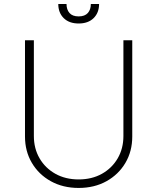

<svg xmlns="http://www.w3.org/2000/svg" viewBox="-20 -929 787 961"><path d="M597.7 -727.3H642V-245.7Q642 -171.9 607.6 -113.6Q573.2 -55.4 512.6 -21.8Q452.1 11.7 373.6 11.7Q295.5 11.7 234.7 -21.8Q174 -55.4 139.6 -113.6Q105.1 -171.9 105.1 -245.7V-727.3H149.5V-248.2Q149.5 -185.7 178.1 -136.5Q206.7 -87.4 257.3 -59.1Q307.9 -30.9 373.6 -30.9Q439.6 -30.9 490.1 -59.1Q540.5 -87.4 569.1 -136.5Q597.7 -185.7 597.7 -248.2ZM434.7 -909.1H475.9Q475.9 -865.1 448.5 -838.2Q421.2 -811.4 373.6 -811.4Q326.3 -811.4 299 -838.2Q271.7 -865.1 271.7 -909.1H312.9Q312.9 -881 327.8 -864Q342.7 -846.9 373.6 -846.9Q404.5 -846.9 419.6 -864Q434.7 -881 434.7 -909.1Z"/></svg>

Font: Inter Extra Light BETA
Style: Regular
Weight: 200
Designer: Rasmus Andersson
Foundry: rsms
Version: Version 3.011;git-f93a4a705